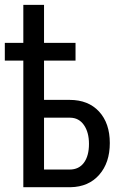

<svg xmlns="http://www.w3.org/2000/svg" viewBox="-26 -781 523 801"><path d="M157.7 -290V-73.7H264.6Q303.2 -73.7 324.2 -102.3Q345.2 -130.9 345.2 -180.7Q345.2 -229 324.2 -259.3Q303.2 -289.6 266.6 -290ZM289.1 -528.3H157.7V-364.3H264.2Q342.3 -364.3 387.2 -315.7Q432.1 -267.1 432.1 -184.1Q432.1 -102.1 387.9 -51.8Q343.8 -1.5 268.6 0H71.3V-528.3H-5.9V-602.1H71.3V-760.7H157.7V-602.1H289.1Z"/></svg>

Font: MAUL Condensed
Style: Condensed Regular
Weight: 400
Designer: MAUL
Version: Version 1.0; 2020; ttfautohint (v1.8.3)